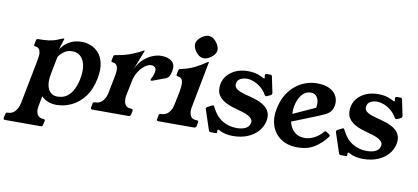

<svg xmlns="http://www.w3.org/2000/svg" viewBox="-139 -901 2905 1334"><g transform="rotate(10 1314.0 -234.5)"><path d="M230 -371Q237 -383 255 -402Q273 -421 304 -436Q335 -451 380 -451Q410 -451 441.5 -439Q473 -427 497.5 -400Q522 -373 532 -328.5Q542 -284 530 -220Q514 -139 475 -88Q436 -37 384.5 -13Q333 11 280 11Q246 11 219 0Q192 -11 173 -31L159 40Q152 75 164 99Q176 123 208 123Q221 123 219 136L213 163Q211 176 198 176H-54Q-67 176 -65 163L-59 136Q-57 123 -43 123Q-11 123 9 99Q29 75 36 40L95 -263Q100 -287 101.5 -309Q103 -331 95 -346.5Q87 -362 63 -364Q54 -365 56 -376L62 -406Q64 -417 76 -417Q120 -417 149 -421Q178 -425 200 -433Q222 -441 245 -451Q247 -452 249.5 -452Q252 -452 253 -452H254Q255 -452 254 -450Q254 -449 253 -445Q252 -441 247 -425Q242 -409 230 -371ZM205 -195Q196 -148 202 -115Q208 -82 227 -64.5Q246 -47 275 -47Q317 -47 344.5 -68Q372 -89 388 -122.5Q404 -156 411 -192Q428 -276 403.5 -325.5Q379 -375 325 -375Q289 -375 263.5 -355Q238 -335 229 -317Z M530 0Q517 0 520 -13L525 -40Q527 -53 540 -53H542Q575 -53 595.5 -77Q616 -101 622 -136L644 -247Q649 -271 650.5 -293Q652 -315 644 -330.5Q636 -346 612 -348Q602 -349 604 -360L610 -390Q612 -400 625 -401Q690 -411 739 -431Q788 -451 808 -464Q813 -467 816 -467H817Q819 -467 819 -465L766 -329Q788 -375 819 -401.5Q850 -428 881.5 -439.5Q913 -451 939 -451Q988 -451 1014.5 -428.5Q1041 -406 1032 -361Q1028 -341 1021.5 -326Q1015 -311 998 -304L909 -271Q906 -270 904.5 -269.5Q903 -269 900 -269Q892 -269 894 -277Q894 -279 895 -281Q896 -283 897 -285Q905 -298 908.5 -309Q912 -320 914 -329Q919 -353 909 -364Q899 -375 881 -375Q861 -375 837.5 -358Q814 -341 794 -310Q774 -279 766 -235L746 -136Q740 -101 751.5 -77Q763 -53 795 -53H796Q810 -53 808 -40L803 -13Q800 0 786 0Z M1259 -53Q1272 -53 1270 -40L1265 -13Q1262 0 1247 0H998Q983 0 986 -13L991 -40Q993 -53 1006 -53H1008Q1041 -53 1061.5 -77Q1082 -101 1088 -136L1107 -229Q1111 -254 1112.5 -276Q1114 -298 1106 -313.5Q1098 -329 1074 -331Q1064 -332 1066 -343L1072 -373Q1073 -378 1076.5 -380.5Q1080 -383 1087 -384Q1144 -397 1182.5 -416Q1221 -435 1264 -465Q1268 -467 1270 -467H1271Q1273 -467 1272 -465L1209 -137Q1202 -102 1213 -77.5Q1224 -53 1256 -53ZM1250 -644Q1277 -638 1299 -607Q1320 -576 1315 -550Q1309 -523 1278 -502Q1247 -481 1220 -487Q1195 -491 1172 -523Q1151 -553 1156 -580Q1162 -607 1193 -628Q1224 -649 1250 -644Z M1713 -304Q1707 -301 1704 -301Q1697 -301 1694 -307Q1674 -341 1649 -360.5Q1624 -380 1599 -389Q1574 -398 1553 -398Q1530 -398 1508.5 -388Q1487 -378 1483 -353Q1479 -334 1491 -321Q1503 -308 1524.5 -300Q1546 -292 1569 -286Q1601 -278 1634 -267.5Q1667 -257 1693 -240Q1719 -223 1731.5 -197Q1744 -171 1737 -133Q1729 -92 1700.5 -59Q1672 -26 1626.5 -7.5Q1581 11 1524 11Q1497 11 1471.5 5.5Q1446 0 1426 -12Q1421 -15 1419 -15Q1413 -15 1412 -9Q1411 -8 1411.5 -6Q1412 -4 1412 -2Q1413 4 1413 5Q1412 12 1401 12H1369Q1359 12 1355 4L1308 -138Q1306 -144 1306 -146Q1308 -153 1316 -157L1345 -172Q1352 -175 1354 -175Q1359 -175 1362 -167Q1393 -103 1439 -75.5Q1485 -48 1539 -48Q1580 -48 1604 -61Q1628 -74 1633 -99Q1637 -116 1627 -128.5Q1617 -141 1599.5 -150Q1582 -159 1559.5 -165.5Q1537 -172 1516 -178Q1445 -197 1414 -222.5Q1383 -248 1377.5 -276Q1372 -304 1377 -330Q1387 -383 1434.5 -417Q1482 -451 1552 -451Q1592 -451 1622 -440.5Q1652 -430 1663 -422Q1667 -420 1669 -420Q1672 -420 1672 -423Q1673 -425 1672 -428Q1671 -431 1671 -435Q1670 -439 1670 -441.5Q1670 -444 1670 -445Q1672 -454 1684 -454H1707Q1718 -454 1720 -444L1743 -333Q1743 -330 1743 -328Q1743 -326 1743 -324Q1742 -318 1734 -314Z M2183 -98Q2146 -49 2097.5 -19Q2049 11 1981 11Q1908 11 1861.5 -21.5Q1815 -54 1796.5 -107.5Q1778 -161 1791 -224Q1802 -285 1828.5 -328.5Q1855 -372 1889.5 -399Q1924 -426 1962 -438.5Q2000 -451 2036 -451Q2083 -451 2114 -439Q2145 -427 2162 -407.5Q2179 -388 2184.5 -365Q2190 -342 2186 -320Q2181 -295 2169.5 -279.5Q2158 -264 2137.5 -253.5Q2117 -243 2086 -230L1849 -135L1850 -187L2123 -311L2040 -225Q2062 -268 2063.5 -303Q2065 -338 2050 -359Q2035 -380 2009 -380Q1974 -380 1952 -358Q1930 -336 1918.5 -304.5Q1907 -273 1905 -243.5Q1903 -214 1908 -200L1904 -170Q1907 -143 1920.5 -118Q1934 -93 1958 -77.5Q1982 -62 2019 -62Q2048 -62 2081.5 -78Q2115 -94 2143 -126Q2152 -137 2160 -131L2184 -114Q2191 -109 2183 -98Z M2631 -304Q2625 -301 2622 -301Q2615 -301 2612 -307Q2592 -341 2567 -360.5Q2542 -380 2517 -389Q2492 -398 2471 -398Q2448 -398 2426.5 -388Q2405 -378 2401 -353Q2397 -334 2409 -321Q2421 -308 2442.5 -300Q2464 -292 2487 -286Q2519 -278 2552 -267.5Q2585 -257 2611 -240Q2637 -223 2649.5 -197Q2662 -171 2655 -133Q2647 -92 2618.5 -59Q2590 -26 2544.5 -7.5Q2499 11 2442 11Q2415 11 2389.5 5.5Q2364 0 2344 -12Q2339 -15 2337 -15Q2331 -15 2330 -9Q2329 -8 2329.5 -6Q2330 -4 2330 -2Q2331 4 2331 5Q2330 12 2319 12H2287Q2277 12 2273 4L2226 -138Q2224 -144 2224 -146Q2226 -153 2234 -157L2263 -172Q2270 -175 2272 -175Q2277 -175 2280 -167Q2311 -103 2357 -75.5Q2403 -48 2457 -48Q2498 -48 2522 -61Q2546 -74 2551 -99Q2555 -116 2545 -128.5Q2535 -141 2517.5 -150Q2500 -159 2477.5 -165.5Q2455 -172 2434 -178Q2363 -197 2332 -222.5Q2301 -248 2295.5 -276Q2290 -304 2295 -330Q2305 -383 2352.5 -417Q2400 -451 2470 -451Q2510 -451 2540 -440.5Q2570 -430 2581 -422Q2585 -420 2587 -420Q2590 -420 2590 -423Q2591 -425 2590 -428Q2589 -431 2589 -435Q2588 -439 2588 -441.5Q2588 -444 2588 -445Q2590 -454 2602 -454H2625Q2636 -454 2638 -444L2661 -333Q2661 -330 2661 -328Q2661 -326 2661 -324Q2660 -318 2652 -314Z"/></g></svg>

Font: Young Serif Light
Style: Italic
Weight: 300
Italic angle: -10.979°
Designer: Bastien Sozeau
Foundry: NBR — Bastien Sozeau
Version: Version 5.001